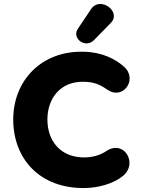

<svg xmlns="http://www.w3.org/2000/svg" viewBox="-20 -941 722 972"><path d="M410 11C477 10 555 -11 602 -50C679 -111 611 -234 521 -178C485 -153 443 -144 406 -144C286 -144 220 -228 220 -336C220 -440 283 -530 405 -527C461 -526 488 -511 527 -485C605 -434 680 -542 606 -605C565 -641 498 -677 406 -679C190 -686 47 -533 47 -336C47 -138 180 14 410 11ZM456 -738 541 -825C597 -882 487 -963 441 -895L374 -795C342 -748 411 -693 456 -738Z"/></svg>

Font: SN Pro Heavy
Style: Regular
Weight: 800
Designer: Tobias Whetton
Foundry: Supernotes
Version: Version 1.001;Glyphs 3.2 (3249)